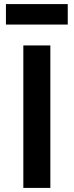

<svg xmlns="http://www.w3.org/2000/svg" viewBox="-20 -918 360 938"><path d="M94 -696H226V0H94ZM311 -898V-798H9V-898Z"/></svg>

Font: AmikoBold
Style: Bold
Weight: 700
Designer: Pablo Impallari, Rodrigo Fuenzalida, Andres Torresi
Foundry: Impallari Type
Version: Version 1.000; ttfautohint (v1.3)